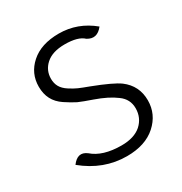

<svg xmlns="http://www.w3.org/2000/svg" viewBox="-137 -650 726 766"><g transform="rotate(-30 226.0 -267.0)"><path d="M231 13Q124 13 35 -60Q66 -102 102 -75Q147 -35 234 -35Q292 -35 324 -63Q356 -92 356 -136Q356 -178 321 -203Q287 -229 227 -250Q189 -263 166 -273Q144 -284 117 -302Q90 -320 77 -345Q64 -370 64 -403Q64 -464 110 -505Q157 -547 239 -547Q325 -547 394 -490Q363 -450 324 -474Q299 -498 238 -498Q181 -498 151 -471Q122 -445 122 -406Q122 -385 131 -369Q140 -353 160 -340Q180 -327 196 -320Q212 -313 242 -302Q331 -268 361 -246Q414 -206 414 -139Q414 -75 365 -31Q316 13 231 13Z"/></g></svg>

Font: Swei Half Moon CJK SC
Style: Light
Weight: 300
Version: Version 2.071